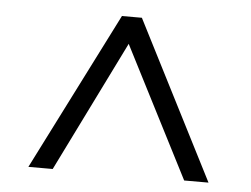

<svg xmlns="http://www.w3.org/2000/svg" viewBox="-41 -840 739 566"><g transform="rotate(5 328.5 -557.5)"><path d="M298 -791H357L595 -324H523L325 -711L134 -324H62Z"/></g></svg>

Font: Krub
Style: Regular
Weight: 400
Designer: Ekaluck Peanpanawate
Foundry: Cadson Demak Co.,Ltd.
Version: Version 1.000; ttfautohint (v1.6)